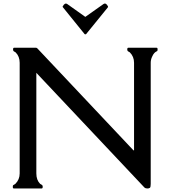

<svg xmlns="http://www.w3.org/2000/svg" viewBox="-20 -1071 978 1091"><path d="M469.2 -877Q465.3 -874.5 460.9 -877L339.4 -1027.3Q334.5 -1031.7 336.4 -1034.7Q348.1 -1056.6 361.8 -1048.3L464.8 -975.1L568.4 -1048.3Q582.5 -1057.1 593.8 -1034.2Q595.2 -1031.2 591.3 -1027.3ZM184.1 -799.8Q188.5 -799.8 192.4 -795.9L738.3 -216.8H741.7V-714.4Q741.7 -749.5 717.8 -773.4Q715.8 -775.4 709.5 -778.3Q703.1 -781.2 703.1 -790.5Q703.1 -799.8 709.5 -799.8H869.1Q875.5 -799.8 875.5 -791.3Q875.5 -782.7 873.3 -781Q871.1 -779.3 867.2 -777.6Q863.3 -775.9 856.9 -769.5Q850.6 -763.2 843.5 -747.1Q836.4 -731 836.4 -714.4V-25.9Q836.4 -7.8 831.8 -3.9Q827.1 0 816.9 0Q806.6 0 800.3 -5.9L186.5 -657.2V-85.4Q186.5 -47.9 208 -26.4Q210 -24.4 216.3 -21.5Q222.7 -18.6 222.7 -9.3Q222.7 0 216.3 0H59.1Q52.7 0 52.7 -8.5Q52.7 -17.1 54.9 -18.8Q57.1 -20.5 61 -22.2Q64.9 -23.9 67.4 -26.4Q91.8 -50.8 91.8 -85.4V-714.4Q91.8 -750.5 68.8 -773.4Q66.9 -775.4 60.5 -778.3Q54.2 -781.2 54.2 -790.5Q54.2 -799.8 60.5 -799.8Z"/></svg>

Font: Della Respira
Style: Regular
Weight: 500
Version: Version 0.201